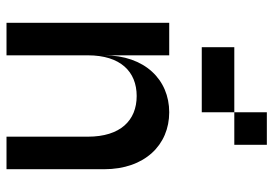

<svg xmlns="http://www.w3.org/2000/svg" viewBox="-145 -695 840 590"><g transform="rotate(90 275.0 -400.0)"><path d="M325 -500C225 -500 150 -425 150 -300V-500H50V0H150V-250C150 -350 200 -400 275 -400C350 -400 400 -350 400 -250V0H500V-300C500 -425 425 -500 325 -500ZM125 -600H325V-700H125ZM325 -700H425V-800H325Z"/></g></svg>

Font: LS-VG5000
Style: Regular
Weight: 400
Designer: Justin Bihan, 2021
Foundry: Justin Bihan, 2021
Version: Version 1.000;Glyphs 3.1.2 (3151)